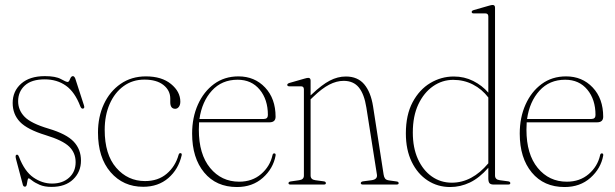

<svg xmlns="http://www.w3.org/2000/svg" viewBox="-20 -743 2475 773"><path d="M189.5 -4Q232 -4 258.2 -27.8Q284.5 -51.5 284.5 -90Q284.5 -127.5 258.5 -152.8Q232.5 -178 163.5 -199Q90 -221.5 60.5 -252.2Q31 -283 31 -328.5Q31 -376 65.2 -406.2Q99.5 -436.5 160.5 -436.5Q204 -436.5 225 -424.8Q246 -413 252.5 -413Q257.5 -413 262 -424.8Q266.5 -436.5 273.5 -436.5Q279 -436.5 283 -427L317.5 -320.5Q321.5 -309 316.5 -306.5Q308.5 -302.5 303.5 -314.5Q281.5 -372.5 245.5 -398Q209.5 -423.5 160 -423.5Q107 -423.5 80 -398.8Q53 -374 53 -335.5Q53 -299.5 79 -272.8Q105 -246 176 -225Q248 -203.5 277 -172.5Q306 -141.5 306 -96.5Q306 -51 274.5 -20.8Q243 9.5 187.5 9.5Q159 9.5 139.5 1Q120 -7.5 109.2 -16.2Q98.5 -25 95.5 -25Q92 -25 90.8 -16.5Q89.5 -8 87.8 0.2Q86 8.5 80.5 8.5Q74 8.5 72 1L45 -100.5Q40.5 -117 45.5 -119.5Q52.5 -123 56.5 -111.5Q79 -53 114.5 -28.5Q150 -4 189.5 -4Z M706 -334Q706 -320.5 700 -312.8Q694 -305 685.5 -305Q665.5 -305 665.5 -331.5V-346Q665.5 -379 638 -400.8Q610.5 -422.5 561.5 -422.5Q513.5 -422.5 477.5 -396.2Q441.5 -370 421.5 -324.2Q401.5 -278.5 401.5 -220Q401.5 -121 448 -67.5Q494.5 -14 564 -14Q616.5 -14 651.2 -43.5Q686 -73 699 -119.5Q701 -126.5 706 -126.5Q713 -126.5 711.5 -118Q698.5 -61.5 657.8 -26.2Q617 9 556.5 9Q476 9 425.2 -49.8Q374.5 -108.5 374.5 -209.5Q374.5 -272.5 398.2 -323.8Q422 -375 465.5 -405.2Q509 -435.5 567.5 -435.5Q631 -435.5 668.5 -404.8Q706 -374 706 -334Z M1089.5 -273Q1089.5 -250.5 1064.5 -250.5H781.5Q780.5 -236 780.5 -221Q780.5 -122 826 -66.8Q871.5 -11.5 943 -11.5Q995.5 -11.5 1031.2 -42.2Q1067 -73 1077 -118Q1078.5 -125.5 1084 -125.5Q1091 -125.5 1089.5 -116.5Q1080 -64.5 1038.2 -27.2Q996.5 10 934 10Q850.5 10 802 -48.5Q753.5 -107 753.5 -205Q753.5 -270 776.8 -322Q800 -374 841.8 -404.8Q883.5 -435.5 940 -435.5Q1005 -435.5 1047.2 -390.8Q1089.5 -346 1089.5 -273ZM936.5 -422Q873 -422 833 -378Q793 -334 783 -264H1042Q1058.5 -264 1058.5 -280Q1058.5 -342.5 1025.5 -382.2Q992.5 -422 936.5 -422Z M1230.5 -418.5V-359L1235 -363Q1276 -402 1307.8 -418.5Q1339.5 -435 1372.5 -435Q1420 -435 1446.5 -403.5Q1473 -372 1482 -314.5L1524.5 -40Q1526 -30 1530.5 -24Q1535 -18 1547.5 -16.5L1576.5 -12.5Q1585 -11.5 1585 -5.5Q1585 0 1576.5 0H1441.5Q1432.5 0 1432.5 -5.5Q1432.5 -11.5 1442 -13L1476.5 -17.5Q1500.5 -21 1497.5 -40L1455 -310Q1446.5 -364 1424.8 -390.8Q1403 -417.5 1363.5 -417.5Q1335 -417.5 1305.5 -402.2Q1276 -387 1241.5 -353.5L1230.5 -343V-36.5Q1230.5 -20 1249.5 -17.5L1283 -13Q1292 -12 1292 -5.5Q1292 0 1283.5 0H1149.5Q1141.5 0 1141.5 -5.5Q1141.5 -11 1150 -12.5L1184.5 -17.5Q1203.5 -20 1203.5 -36V-383Q1203.5 -395.5 1192 -395.5H1145Q1136.5 -395.5 1136.5 -401.5Q1136.5 -406 1145 -409L1206 -426.5Q1216 -429.5 1221 -429.5Q1230.5 -429.5 1230.5 -418.5Z M1614 -206Q1614 -280.5 1641.2 -331.5Q1668.5 -382.5 1712.5 -408.8Q1756.5 -435 1807 -435Q1849.5 -435 1885.2 -417Q1921 -399 1946 -370V-676.5Q1946 -689 1934.5 -689H1887.5Q1879 -689 1879 -695Q1879 -700 1887.5 -702.5L1948.5 -720Q1958.5 -723 1963.5 -723Q1973 -723 1973 -712V-36.5Q1973 -20 1992 -17.5L2025.5 -13Q2034.5 -12 2034.5 -5.5Q2034.5 0 2026 0H1967.5Q1956 0 1951 -5.2Q1946 -10.5 1946 -25V-67.5Q1910 -26.5 1871.8 -8.2Q1833.5 10 1792.5 10Q1742 10 1701.5 -16.5Q1661 -43 1637.5 -91.5Q1614 -140 1614 -206ZM1642 -209.5Q1642 -148 1662.5 -102.8Q1683 -57.5 1718.5 -32.5Q1754 -7.5 1799 -7.5Q1880.5 -7.5 1946 -85.5V-350.5Q1920.5 -384 1884 -402.8Q1847.5 -421.5 1804.5 -421.5Q1760.5 -421.5 1723.5 -395.8Q1686.5 -370 1664.2 -322.8Q1642 -275.5 1642 -209.5Z M2408.5 -273Q2408.5 -250.5 2383.5 -250.5H2100.5Q2099.5 -236 2099.5 -221Q2099.5 -122 2145 -66.8Q2190.5 -11.5 2262 -11.5Q2314.5 -11.5 2350.2 -42.2Q2386 -73 2396 -118Q2397.5 -125.5 2403 -125.5Q2410 -125.5 2408.5 -116.5Q2399 -64.5 2357.2 -27.2Q2315.5 10 2253 10Q2169.5 10 2121 -48.5Q2072.5 -107 2072.5 -205Q2072.5 -270 2095.8 -322Q2119 -374 2160.8 -404.8Q2202.5 -435.5 2259 -435.5Q2324 -435.5 2366.2 -390.8Q2408.5 -346 2408.5 -273ZM2255.5 -422Q2192 -422 2152 -378Q2112 -334 2102 -264H2361Q2377.5 -264 2377.5 -280Q2377.5 -342.5 2344.5 -382.2Q2311.5 -422 2255.5 -422Z"/></svg>

Font: Fraunces 144pt Soft Thin
Style: Regular
Weight: 100
Version: Version 1.000;[0bf87f6ff]